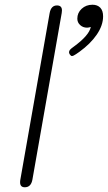

<svg xmlns="http://www.w3.org/2000/svg" viewBox="-20 -782 456 812"><path d="M65 -11Q65 -18 66 -22L190 -727Q196 -759 221 -759Q242 -759 242 -738Q242 -731 241 -727L117 -22Q111 10 85 10Q65 10 65 -11ZM272 -561Q272 -567 276.5 -572Q281 -577 291 -584Q357 -632 364 -668Q355 -665 348 -665Q331 -665 319 -676Q307 -687 307 -703Q307 -728 325.5 -745Q344 -762 371 -762Q392 -762 404 -749.5Q416 -737 416 -713Q416 -675 389.5 -636Q363 -597 316 -563Q313 -561 301.5 -553Q290 -545 284 -545Q280 -545 275 -552Q272 -557 272 -561Z"/></svg>

Font: Kodchasan ExtraLight
Style: Italic
Weight: 275
Italic angle: -10°
Version: Version 1.000; ttfautohint (v1.6)